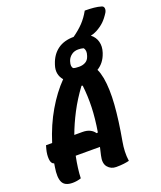

<svg xmlns="http://www.w3.org/2000/svg" viewBox="-186 -1170 1086 1295"><g transform="rotate(-20 357.0 -522.0)"><path d="M169 0Q139 10 108 10Q52 10 35.5 -25Q19 -60 31 -131Q33 -144 35 -156Q14 -162 11 -194.5Q8 -227 18 -265L25 -290H69Q106 -408 162.5 -504.5Q219 -601 286 -669Q246 -716 267 -779L269 -785Q289 -846 334.5 -879.5Q380 -913 450 -913Q494 -944 525 -976.5Q556 -1009 581 -1054Q616 -1054 646 -1051Q676 -1048 698 -1041Q712 -1037 714 -1023Q716 -1009 707 -993Q685 -958 662.5 -936.5Q640 -915 607 -897Q584 -885 562 -881Q592 -858 601.5 -822.5Q611 -787 598 -747L596 -741Q575 -679 525 -649Q532 -635 537 -618Q542 -601 546 -581Q560 -500 552 -390Q544 -280 518 -136Q512 -103 510.5 -69Q509 -35 514 0Q498 4 475 7Q452 10 420 10Q383 10 360 -17.5Q337 -45 350 -99Q357 -128 363 -155H189Q180 -111 175 -72Q170 -33 169 0ZM449 -823Q421 -823 401 -808Q381 -793 373 -771L371 -765Q360 -730 376 -716Q389 -711 417 -711Q443 -711 462.5 -722Q482 -733 490 -757L492 -763Q504 -798 487 -818Q470 -823 449 -823ZM286 -290Q318 -290 340 -279Q362 -268 373 -250L383 -251Q399 -347 401.5 -426.5Q404 -506 395 -583L387 -585Q332 -511 293 -436Q254 -361 228 -290Z"/></g></svg>

Font: Recursive Mn Csl St XBd
Style: Italic
Weight: 800
Italic angle: -15°
Monospace: yes
Version: Version 1.079;hotconv 1.0.112;makeotfexe 2.5.65598; ttfautoh